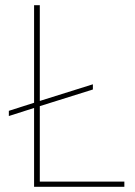

<svg xmlns="http://www.w3.org/2000/svg" viewBox="-20 -718 518 738"><path d="M458 0H111V-303L14 -272V-292L111 -323V-698H133V-330L337 -394V-374L133 -310V-20H458Z"/></svg>

Font: IBM Plex Sans Hebrew Thin
Style: Regular
Weight: 100
Designer: Mike Abbink, Paul van der Laan, Pieter van Rosmalen, Yanek Iontef
Foundry: Bold Monday
Version: Version 1.2